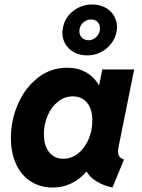

<svg xmlns="http://www.w3.org/2000/svg" viewBox="-20 -839 641 867"><path d="M29.3 -215.8Q29.3 -296.9 61.5 -370.1Q93.8 -443.4 151.6 -488.3Q209.5 -533.2 282.7 -533.2Q331.5 -533.2 367.9 -512.7Q404.3 -492.2 426.3 -454.6H427.7L441.9 -525.4H585.9L515.6 -176.8Q513.2 -163.1 513.2 -154.8Q513.2 -140.6 519.5 -131.8Q525.9 -123 540 -118.7L487.8 7.8Q448.2 -0.5 417 -19.3Q385.7 -38.1 372.1 -63H369.6Q306.6 7.8 217.8 7.8Q162.6 7.8 119.9 -19Q77.1 -45.9 53.2 -96.7Q29.3 -147.5 29.3 -215.8ZM397 -294.4Q397 -345.7 373.3 -374.8Q349.6 -403.8 309.1 -403.8Q272 -403.8 241.9 -380.1Q211.9 -356.4 195.1 -316.9Q178.2 -277.3 178.2 -232.9Q178.2 -181.2 201.9 -151.6Q225.6 -122.1 265.6 -122.1Q302.7 -122.1 332.8 -146.2Q362.8 -170.4 379.9 -210.2Q397 -250 397 -294.4ZM261.7 -690.9Q261.7 -700.7 264.2 -713.9Q270 -745.1 289.3 -768.8Q308.6 -792.5 336.7 -805.7Q364.7 -818.8 396.5 -818.8Q428.7 -818.8 454.3 -805.4Q480 -792 494.1 -768.8Q508.3 -745.6 508.3 -716.8Q508.3 -706.5 505.9 -693.4Q500 -665 481.4 -641.1Q462.9 -617.2 434.8 -603Q406.7 -588.9 373.5 -588.9Q341.3 -588.9 315.9 -602.1Q290.5 -615.2 276.1 -638.7Q261.7 -662.1 261.7 -690.9ZM431.6 -710.9Q431.6 -728 420.9 -739.5Q410.2 -751 391.6 -751Q370.1 -751 354.2 -735.8Q338.4 -720.7 338.4 -697.8Q338.4 -680.7 349.9 -668.9Q361.3 -657.2 379.4 -657.2Q392.6 -657.2 404.5 -664.3Q416.5 -671.4 424.1 -683.8Q431.6 -696.3 431.6 -710.9Z"/></svg>

Font: Reddit Sans Fudge ExBold Italic
Style: Regular
Weight: 800
Italic angle: -11.25°
Designer: Stephen Hutchings
Version: Version 1.013